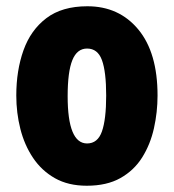

<svg xmlns="http://www.w3.org/2000/svg" viewBox="-20 -583 556 613"><path d="M483 -278Q483 -225 471.5 -173.5Q460 -122 434 -80.5Q408 -39 364.5 -14.5Q321 10 257 10Q198 10 155.5 -14Q113 -38 85.5 -79Q58 -120 45 -171.5Q32 -223 32 -278Q32 -358 55 -422.5Q78 -487 128 -525Q178 -563 259 -563Q360 -563 421.5 -489Q483 -415 483 -278ZM196 -276Q196 -125 258 -125Q292 -125 305.5 -163.5Q319 -202 319 -278Q319 -354 305.5 -391Q292 -428 258 -428Q226 -428 211 -391Q196 -354 196 -276Z"/></svg>

Font: Noto Sans ExtraCondensed Black
Style: Regular
Weight: 900
Width: 2
Designer: Monotype Design Team
Foundry: Monotype Imaging Inc.
Version: Version 2.013; ttfautohint (v1.8.4.7-5d5b)